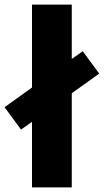

<svg xmlns="http://www.w3.org/2000/svg" viewBox="-60 -820 454 840"><path d="M374 -498 254 -412V0H80V-287L32 -253L-40 -351L80 -437V-800H254V-562L302 -596Z"/></svg>

Font: Martel Sans Heavy
Style: Regular
Weight: 900
Designer: Dan Reynolds and Mathieu Réguer
Foundry: Dan Reynolds and Mathieu Réguer
Version: Version 1.001;PS 001.001;hotconv 1.0.70;makeotf.lib2.5.58329